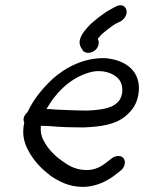

<svg xmlns="http://www.w3.org/2000/svg" viewBox="-20 -714 564 752"><path d="M75 -234C66 -192 73 -159 88 -130C108 -89 140 -54 177 -27V-26C209 -5 248 18 305 18C353 18 400 -4 431 -29L453 -46C460 -52 466 -60 468 -69C472 -85 465 -103 444 -103C435 -103 425 -100 418 -94L396 -77C376 -61 351 -48 320 -48C280 -48 251 -63 226 -82C193 -104 167 -132 150 -165C141 -183 138 -197 140 -221C150 -221 162 -221 176 -220C215 -216 264 -215 309 -215H310C371 -218 433 -224 476 -263C499 -284 515 -305 522 -344C536 -430 478 -478 395 -486C310 -490 235 -449 185 -404C148 -369 112 -327 88 -275C78 -266 67 -251 75 -234ZM333 -431C382 -444 426 -427 445 -404C459 -389 466 -353 450 -325C429 -292 387 -284 323 -281C283 -281 235 -283 196 -285C185 -286 174 -287 162 -287C202 -357 260 -411 333 -431ZM304 -517V-516C308 -511 316 -507 325 -507C341 -507 361 -518 366 -539C368 -549 366 -557 363 -562C364 -564 368 -568 371 -571V-572C380 -583 422 -616 437 -623L454 -631L455 -632C495 -659 473 -712 431 -687L416 -679C390 -666 343 -630 323 -607C305 -587 279 -555 299 -525Z"/></svg>

Font: Stray Cat
Style: ExBdObl
Weight: 800
Version: Version 1.0